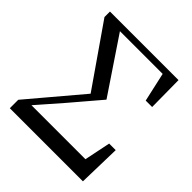

<svg xmlns="http://www.w3.org/2000/svg" viewBox="-197 -874 1014 1014"><g transform="rotate(45 309.5 -367.5)"><path d="M34 0V-63L295 -372L292 -341L47 -694V-735H559L561 -536H513L471 -724L498 -699H328H150V-682L140 -725L363 -393L225 -231L66 -49L95 -111V-92H550L497 -44L537 -239H586L580 0Z"/></g></svg>

Font: Noto Serif KR SemiBold
Style: Regular
Weight: 600
Designer: Ryoko NISHIZUKA 西塚涼子 (kana & ideographs); Frank Grießhammer (Latin, Greek & Cyrillic); Wenlong ZHANG 张文龙 (bopomofo); San
Foundry: Adobe
Version: Version 2.003-H1;hotconv 1.1.1;makeotfexe 2.6.0